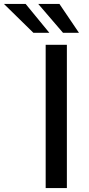

<svg xmlns="http://www.w3.org/2000/svg" viewBox="-139 -949 449 969"><path d="M91.5 -723H198.5V0H91.5ZM161 -929 259.5 -783.5H179L54 -929ZM-9.5 -929 110 -783.5H29.5L-119 -929Z"/></svg>

Font: Public Sans Medium
Style: Regular
Weight: 500
Designer: The Public Sans Project Authors: Dan O. Williams and USWDS (Libre Franklin designed by Pablo Impallari and Rodrigo Fuenz
Version: Version 1.007